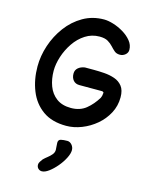

<svg xmlns="http://www.w3.org/2000/svg" viewBox="-147 -771 956 1216"><g transform="rotate(15 331.5 -162.5)"><path d="M355 125Q372 125 385 140Q398 155 398 175Q398 197 382.5 227.5Q367 258 343 286.5Q319 315 293.5 334Q268 353 248 353Q234 353 224 343.5Q214 334 214 318Q214 307 221 297.5Q228 288 234 279Q246 267 261 255.5Q276 244 287.5 230Q299 216 299 199Q299 188 297.5 177.5Q296 167 296 153Q296 133 313 129Q330 125 355 125ZM322 35Q228 35 168 -8Q108 -51 79 -123.5Q50 -196 50 -282Q50 -351 73 -420.5Q96 -490 139.5 -548.5Q183 -607 244.5 -642.5Q306 -678 382 -678Q408 -678 442.5 -667.5Q477 -657 509.5 -637.5Q542 -618 563.5 -591.5Q585 -565 585 -533Q585 -514 569.5 -501Q554 -488 534 -488Q512 -488 498 -500Q484 -512 470.5 -527Q457 -542 437 -554Q417 -566 382 -566Q331 -566 289 -539Q247 -512 217.5 -468.5Q188 -425 172 -375.5Q156 -326 156 -282Q156 -228 173 -182.5Q190 -137 227 -109.5Q264 -82 322 -82Q381 -82 420.5 -114Q460 -146 489 -194Q492 -200 494 -208Q496 -216 497 -230Q493 -232 488 -236H337Q311 -236 296.5 -253Q282 -270 282 -297Q282 -320 298.5 -334.5Q315 -349 342 -353H401Q433 -353 469 -350.5Q505 -348 537 -337Q569 -326 589 -300.5Q609 -275 609 -228Q609 -172 583.5 -124Q558 -76 516 -40.5Q474 -5 423 15Q372 35 322 35Z"/></g></svg>

Font: Fuzzy Bubbles
Style: Bold
Weight: 700
Designer: Robert E. Leuschke
Foundry: Robert E. Leuschke
Version: Version 1.010; ttfautohint (v1.8.3)